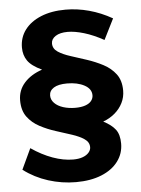

<svg xmlns="http://www.w3.org/2000/svg" viewBox="-55 -737 639 868"><g transform="rotate(-5 265.0 -303.5)"><path d="M439 -542Q392 -568 350 -580.5Q308 -593 276 -593Q241 -593 221 -580Q201 -567 201 -547Q201 -523 223 -508.5Q245 -494 279.5 -483Q314 -472 352 -459.5Q390 -447 424.5 -429Q459 -411 481 -382Q503 -353 503 -307Q503 -277 490 -251Q477 -225 454 -205.5Q431 -186 401 -175Q438 -156 455.5 -133Q473 -110 473 -69Q473 -24 446.5 11.5Q420 47 371 67Q322 87 255 87Q191 87 129.5 67.5Q68 48 18 10L62 -84Q110 -51 158.5 -33.5Q207 -16 251 -16Q276 -16 294 -22.5Q312 -29 322 -40.5Q332 -52 332 -65Q332 -88 310.5 -102.5Q289 -117 255.5 -128Q222 -139 184 -151Q146 -163 112 -181Q78 -199 56.5 -228Q35 -257 35 -303Q35 -349 65 -382.5Q95 -416 146 -433Q99 -455 81.5 -480.5Q64 -506 64 -540Q64 -586 90 -620.5Q116 -655 163.5 -674.5Q211 -694 275 -694Q328 -694 381.5 -679.5Q435 -665 486 -636ZM253 -361Q213 -361 192.5 -348Q172 -335 172 -313Q172 -294 186.5 -279Q201 -264 226 -256Q251 -248 281 -248Q308 -248 326.5 -254.5Q345 -261 354 -272.5Q363 -284 363 -298Q363 -327 331.5 -344Q300 -361 253 -361Z"/></g></svg>

Font: Alexandria SemiBold
Style: Regular
Weight: 600
Designer: Mohamed Gaber
Foundry: Kief Type Foundry
Version: Version 5.100